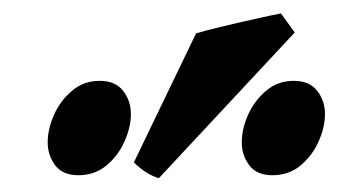

<svg xmlns="http://www.w3.org/2000/svg" viewBox="-20 -785 502 285"><path d="M462.4 -615.7Q462.4 -596.2 452.9 -575Q443.4 -553.7 426 -539.3Q408.7 -524.9 384.3 -524.9Q360.8 -524.9 349.9 -539.8Q338.9 -554.7 338.9 -573.7Q338.9 -593.3 348.1 -614.3Q357.4 -635.3 374.8 -650.1Q392.1 -665 416 -665Q439.5 -665 450.9 -650.1Q462.4 -635.3 462.4 -615.7ZM174.3 -615.7Q174.3 -596.2 164.8 -575Q155.3 -553.7 137.9 -539.3Q120.6 -524.9 96.2 -524.9Q72.8 -524.9 61.8 -539.8Q50.8 -554.7 50.8 -573.7Q50.8 -593.3 60.1 -614.3Q69.3 -635.3 86.7 -650.1Q104 -665 127.9 -665Q151.4 -665 162.8 -650.1Q174.3 -635.3 174.3 -615.7ZM417.5 -736.8 215.8 -520.5Q197.3 -525.9 178.7 -543.9L271 -735.4Q281.7 -738.8 306.9 -744.9Q332 -751 358.2 -756.8Q384.3 -762.7 397 -765.1Z"/></svg>

Font: Gentium Plus
Style: Bold Italic
Weight: 700
Italic angle: -8°
Designer: Victor Gaultney, Annie Olsen, Iska Routamaa, Becca Hirsbrunner
Foundry: SIL International
Version: Version 6.101